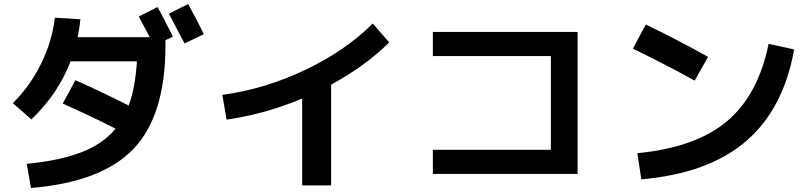

<svg xmlns="http://www.w3.org/2000/svg" viewBox="-20 -872 4040 955"><path d="M994 -702 898 -656Q844 -760 820 -804L916 -852Q962 -768 994 -702ZM44 -359Q129 -443 184 -554.5Q239 -666 253 -784L380 -776Q376 -736 366 -687H725Q705 -725 670 -790L764 -837Q805 -760 840 -690L803 -672V-647Q803 -298 644.5 -132Q486 34 134 63L113 -57Q277 -73 384.5 -114.5Q492 -156 555 -232Q418 -301 292 -357L355 -473Q486 -415 620 -347Q653 -435 661 -567H331Q270 -406 136 -278Z M1086 -400Q1298 -429 1498.5 -524.5Q1699 -620 1834 -755L1916 -661Q1798 -544 1627 -451V50H1483V-382Q1298 -304 1107 -277Z M2133 -713H2853V-7H2133V-127H2720V-593H2133Z M3128 -630 3192 -750Q3343 -678 3502 -589L3435 -471Q3301 -546 3128 -630ZM3803 -654 3930 -626Q3877 -329 3690 -169Q3503 -9 3170 20L3150 -110Q3440 -138 3595.5 -268.5Q3751 -399 3803 -654Z"/></svg>

Font: Mplus 1p Bold
Style: Bold
Weight: 700
Version: Version 1.061